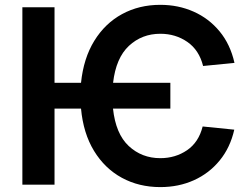

<svg xmlns="http://www.w3.org/2000/svg" viewBox="-20 -757 1029 787"><path d="M678.3 -417.6V-311.8H443.2Q454.2 -208.5 507.6 -158.6Q561.1 -108.7 637.1 -108.7Q698.9 -108.7 746.6 -141.2Q794.4 -173.7 810.7 -238.6L940.3 -225.5Q923.7 -152 880.5 -99.3Q837.4 -46.5 774.9 -18.3Q712.4 9.9 637.1 9.9Q549.7 9.9 479.6 -28.2Q409.4 -66.4 365.4 -138.5Q321.4 -210.6 312.1 -311.8H203.5V0H71.7V-727.3H203.5V-417.6H312.1Q322.4 -518.1 366.5 -589.7Q410.5 -661.2 480.3 -699.2Q550.1 -737.2 637.1 -737.2Q710.9 -737.2 773.6 -709.3Q836.3 -681.5 880.1 -628.4Q924 -575.3 941.1 -499.3L812.5 -486.5Q796.2 -551.8 747.9 -585.2Q699.6 -618.6 637.1 -618.6Q561.8 -618.6 508.5 -569.1Q455.3 -519.5 443.5 -417.6Z"/></svg>

Font: Inter UI Semi Bold
Style: Regular
Weight: 600
Designer: Rasmus Andersson
Foundry: rsms
Version: 3.2;8d6f07862